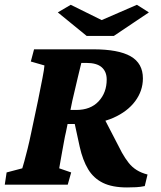

<svg xmlns="http://www.w3.org/2000/svg" viewBox="-28 -782 681 813"><path d="M-7.8 0 0 -51.8 66.4 -69.3Q69.3 -78.1 75.2 -99.6Q81.1 -121.1 88.9 -152.3Q96.7 -183.6 104.5 -221.7L132.8 -355.5Q144.5 -414.1 151.9 -451.7Q159.2 -489.3 160.2 -504.9L102.5 -521.5L116.2 -573.2H366.2Q473.6 -573.2 525.4 -543.5Q577.1 -513.7 577.1 -450.2Q577.1 -397.5 544.4 -353.5Q511.7 -309.6 452.1 -283.2Q392.6 -256.8 309.6 -256.8H237.3L251 -316.4H294.9Q355.5 -316.4 389.6 -353Q423.8 -389.6 423.8 -445.3Q423.8 -478.5 402.8 -497.1Q381.8 -515.6 337.9 -515.6H316.4Q315.4 -511.7 311.5 -495.6Q307.6 -479.5 301.8 -455.6Q295.9 -431.6 290 -405.3Q284.2 -378.9 278.3 -355.5L251 -221.7Q247.1 -206.1 243.2 -183.6Q239.3 -161.1 234.9 -138.2Q230.5 -115.2 227.5 -96.7Q224.6 -78.1 222.7 -69.3L273.4 -51.8L258.8 0ZM509.8 11.7Q447.3 11.7 407.7 -7.8Q368.2 -27.3 345.2 -65.4Q322.3 -103.5 309.6 -160.2L285.2 -272.5L403.3 -299.8L488.3 -135.7Q502 -111.3 516.6 -92.8Q531.2 -74.2 550.8 -62Q570.3 -49.8 596.7 -43L585 5.9Q566.4 9.8 548.3 10.7Q530.3 11.7 509.8 11.7ZM216.8 -729.5 271.5 -761.7 433.6 -681.6H367.2L551.8 -761.7L602.5 -729.5L454.1 -629.9H338.9Z"/></svg>

Font: Crimson Pro ExtraBold
Style: Italic
Weight: 800
Italic angle: -12°
Designer: Jacques Le Bailly
Foundry: Baron von Fonthausen
Version: Version 1.003